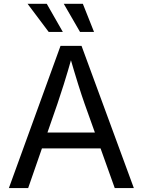

<svg xmlns="http://www.w3.org/2000/svg" viewBox="-20 -962 730 982"><path d="M25.4 0 289.6 -727.5H397L664.6 0H566.9L412.6 -431.6Q398.4 -471.7 379.6 -531.5Q360.8 -591.3 334 -684.1H351.6Q325.2 -590.3 305.9 -529.5Q286.6 -468.8 273.9 -431.6L124 0ZM158.2 -203.1V-284.2H531.7V-203.1ZM389.2 -798.8 306.2 -942.4H403.8L460.9 -798.8ZM229 -798.8 121.1 -942.4H219.2L301.3 -798.8Z"/></svg>

Font: Inter Variable
Style: Regular
Weight: 400
Designer: Rasmus Andersson
Foundry: rsms
Version: Version 4.001;git-9221beed3